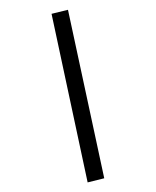

<svg xmlns="http://www.w3.org/2000/svg" viewBox="-229 -812 757 934"><g transform="rotate(-30 149.5 -344.5)"><path d="M61 66 -19 43 239 -755 318 -732Z"/></g></svg>

Font: Nunito Sans 11pt SemiBold
Style: Regular
Weight: 600
Version: Version 3.101;gftools[0.9.27]